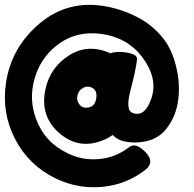

<svg xmlns="http://www.w3.org/2000/svg" viewBox="-20 -773 801 792"><path d="M580.1 -72.8Q501 -11.2 401.1 -2.2Q301.3 6.8 211.4 -36.1Q99.1 -89.8 42.5 -199Q-14.2 -308.1 4.9 -432.6Q27.3 -578.6 143.8 -676.5Q260.3 -774.4 414.6 -747.1Q487.8 -733.9 552.7 -699Q617.7 -664.1 662.6 -602.5Q695.8 -552.7 710.2 -481.9Q724.6 -411.1 712.6 -345.7Q700.7 -280.3 659.2 -233.6Q617.7 -187 539.1 -185.1Q518.1 -184.6 491 -190.2Q463.9 -195.8 444.8 -216.3Q425.8 -202.6 405.8 -194.8Q305.7 -153.8 224.6 -223.9Q143.6 -293.9 167.5 -405.3Q187 -495.6 265.4 -544.9Q343.8 -594.2 436 -553.2Q463.4 -563.5 505.4 -555.7Q547.4 -547.9 545.4 -528.8Q540 -482.4 518.1 -399.7Q496.1 -316.9 528.3 -306.6Q528.8 -306.2 529.3 -305.9Q529.8 -305.7 530.8 -305.7Q580.1 -291 605.7 -371.1Q631.3 -451.2 566.4 -538.1Q504.4 -618.7 398.2 -633.1Q292 -647.5 212.4 -584.5Q145.5 -530.8 122.1 -446.8Q98.6 -362.8 128.9 -282.2Q164.1 -186 258.3 -141.1Q320.3 -110.4 389.4 -116.9Q458.5 -123.5 513.2 -166.5Q540.5 -186.5 580.1 -145.5Q619.6 -104.5 580.1 -72.8ZM341.3 -329.1Q370.6 -332 376.5 -364.5Q382.3 -397 363.8 -408.7Q343.3 -421.4 323.5 -410.9Q303.7 -400.4 299.3 -378.4Q294.9 -358.4 307.4 -342.3Q319.8 -326.2 341.3 -329.1Z"/></svg>

Font: ARCO
Style: Regular
Weight: 700
Designer: Rafael Olivo Díaz, Denis Ignatov
Foundry: Rafael Olivo Díaz
Version: Version 1.10 March 1, 2019